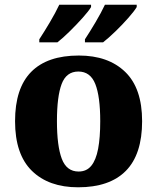

<svg xmlns="http://www.w3.org/2000/svg" viewBox="-20 -786 668 816"><path d="M312 10Q187 10 115.5 -60Q44 -130 44 -271Q44 -411 112.5 -480.5Q181 -550 315 -550Q440 -550 512 -480.5Q584 -411 584 -271Q584 -130 515 -60Q446 10 312 10ZM314 -57Q348 -57 368 -81.5Q388 -106 397 -153.5Q406 -201 406 -271Q406 -376 385 -429Q364 -482 313 -482Q262 -482 242 -429Q222 -376 222 -271Q222 -166 242.5 -111.5Q263 -57 314 -57ZM341 -619Q362 -651 386 -691.5Q410 -732 426 -766H561V-756Q551 -739 525.5 -710Q500 -681 470.5 -652.5Q441 -624 418 -606H341ZM147 -619Q168 -651 192 -691.5Q216 -732 232 -766H367V-756Q357 -739 331 -710Q305 -681 276 -652.5Q247 -624 224 -606H147Z"/></svg>

Font: Noto Serif Khmer ExtraBold
Style: Regular
Weight: 800
Version: Version 2.003